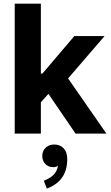

<svg xmlns="http://www.w3.org/2000/svg" viewBox="-20 -748 620 1075"><path d="M195.3 -159.9V-336H217.4L396 -545.9H565.3L329.4 -272.1H294.9ZM62.4 0V-727.5H208.8V0ZM403.1 0 239.5 -239.4 337.3 -343.3 575.8 0ZM242.2 307.9 225.3 263.9Q270.9 245.7 288.7 220.6Q306.5 195.4 306.5 155.9Q306.5 149.7 306.5 144Q306.5 138.3 306.5 132.6H320.8Q320.8 155.2 311 171.6Q301.3 188.1 278 188.1Q251.6 188.1 234.2 170.5Q216.7 152.9 216.7 125.2Q216.7 97 235.6 79.1Q254.5 61.1 284.1 61.1Q315.1 61.1 335.8 82Q356.5 103 356.5 143.3Q356.5 203.7 328.4 244.8Q300.4 286 242.2 307.9Z"/></svg>

Font: Inter Variable LoSnoCo
Style: Regular
Weight: 400
Designer: Rasmus Andersson
Foundry: rsms
Version: Version 4.000;git-a52131595; featfreeze: case,dlig,ss01,ss02